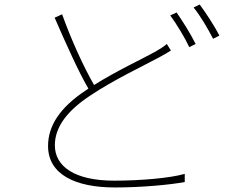

<svg xmlns="http://www.w3.org/2000/svg" viewBox="-20 -808 1040 847"><path d="M716 -614C702 -602 687 -593 667 -581C606 -547 495 -496 395 -433C350 -511 295 -630 254 -745L221 -730C269 -620 326 -492 370 -417L361 -411C244 -334 192 -253 192 -164C192 -38 313 19 487 19C606 19 731 7 795 -5V-41C729 -22 598 -11 484 -11C309 -11 222 -74 222 -167C222 -248 277 -320 379 -387C482 -456 610 -516 682 -555C704 -567 720 -576 734 -585ZM731 -740C759 -702 796 -641 815 -600L843 -614C821 -659 784 -717 759 -753ZM834 -775C864 -738 897 -682 920 -637L948 -651C928 -690 888 -752 861 -788Z"/></svg>

Font: Source Han Sans CN ExtraLight
Style: Regular
Weight: 250
Designer: Ryoko NISHIZUKA (kana & ideographs); Paul D. Hunt (Latin, Greek & Cyrillic); Wenlong ZHANG (bopomofo); Sandoll Communica
Foundry: Adobe Systems Incorporated
Version: Version 1.004;PS 1.004;hotconv 16.6.51;makeotf.lib2.5.65220